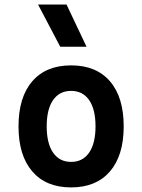

<svg xmlns="http://www.w3.org/2000/svg" viewBox="-20 -815 626 845"><path d="M293 9.8Q182.6 9.8 122.1 -60.5Q61.5 -130.9 61.5 -258.8Q61.5 -387.2 122.1 -457.3Q182.6 -527.3 293 -527.3Q403.3 -527.3 463.9 -457.3Q524.4 -387.2 524.4 -258.8Q524.4 -130.9 463.9 -60.5Q403.3 9.8 293 9.8ZM293 -102.5Q344.2 -102.5 372.3 -143.3Q400.4 -184.1 400.4 -258.8Q400.4 -334 372.3 -374.5Q344.2 -415 293 -415Q241.7 -415 213.6 -374.5Q185.5 -334 185.5 -258.8Q185.5 -184.1 213.6 -143.3Q241.7 -102.5 293 -102.5ZM245.1 -609.4 147.5 -794.9H272.9L360.8 -609.4Z"/></svg>

Font: CaskaydiaCove NF SemiBold
Style: Regular
Weight: 600
Designer: Aaron Bell
Foundry: Saja Typeworks
Version: Version 2111.001; VTT 6.35;Nerd Fonts 3.2.1